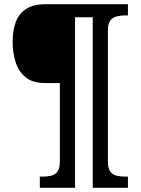

<svg xmlns="http://www.w3.org/2000/svg" viewBox="-20 -780 667 911"><path d="M169 111V58H182Q205 58 223.5 53.5Q242 49 253 33.5Q264 18 264 -13V-386H193Q135 -386 101.5 -413.5Q68 -441 54 -485.5Q40 -530 40 -582Q40 -636 55 -676Q70 -716 104.5 -738Q139 -760 195 -760H587V-707H574Q552 -707 533 -702Q514 -697 503 -682Q492 -667 492 -635V-13Q492 18 503 33.5Q514 49 533 53.5Q552 58 574 58H587V111H420V-698H336V111Z"/></svg>

Font: Noto Serif Armenian
Style: Bold
Weight: 700
Version: Version 2.007